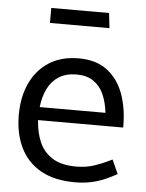

<svg xmlns="http://www.w3.org/2000/svg" viewBox="-52 -737 602 791"><g transform="rotate(5 249.5 -341.5)"><path d="M466 -230V-237Q466 -310 444.5 -369Q423 -428 377.5 -463Q332 -498 259 -498Q187 -498 136.5 -465.5Q86 -433 59.5 -376Q33 -319 33 -244Q33 -168 61 -110Q89 -52 145.5 -20Q202 12 287 12Q323 12 353.5 5.5Q384 -1 410.5 -12.5Q437 -24 460 -37L434 -95Q396 -76 362 -64.5Q328 -53 286 -53Q226 -53 189 -76Q152 -99 134.5 -139Q117 -179 114 -230ZM116 -284Q121 -328 137.5 -361Q154 -394 183.5 -412.5Q213 -431 256 -431Q298 -431 325.5 -412.5Q353 -394 368 -361Q383 -328 388 -284ZM128 -633H374L367 -695H128Z"/></g></svg>

Font: Catamaran
Style: Regular
Weight: 400
Designer: Pria Ravichandran
Version: Version 2.000